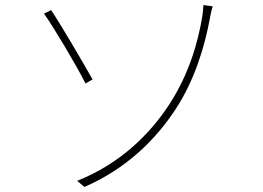

<svg xmlns="http://www.w3.org/2000/svg" viewBox="-20 -729 1040 759"><path d="M285 -14 314 10C483 -64 597 -179 676 -300C749 -413 789 -542 811 -663C812 -670 816 -689 821 -704L784 -709C784 -697 781 -673 780 -666C763 -563 728 -437 649 -316C572 -198 455 -82 285 -14ZM182 -689 154 -675C190 -625 282 -471 318 -399L346 -415C312 -475 222 -630 182 -689Z"/></svg>

Font: Harano Aji Gothic K1 ExtraLight
Style: Regular
Weight: 250
Foundry: Masamichi Hosoda
Version: HaranoAjiGothicK1-ExtraLight version 20230610;ttx 4.39.4